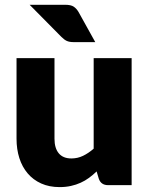

<svg xmlns="http://www.w3.org/2000/svg" viewBox="-20 -756 610 784"><path d="M517.5 -518.5V0H421.5Q392.5 0 383.5 -26L374.5 -56Q359.5 -41.5 343.5 -29.8Q327.5 -18 309.2 -9.8Q291 -1.5 269.8 3.2Q248.5 8 223.5 8Q181 8 148.2 -6.8Q115.5 -21.5 93 -48Q70.5 -74.5 59 -110.5Q47.5 -146.5 47.5 -189.5V-518.5H202.5V-189.5Q202.5 -151 220 -130Q237.5 -109 271.5 -109Q297 -109 319.2 -119.8Q341.5 -130.5 362.5 -149V-518.5ZM246 -736.5Q269.5 -736.5 281 -728.8Q292.5 -721 301 -706.5L369 -584H281Q263.5 -584 253 -588.8Q242.5 -593.5 231 -605L101 -736.5Z"/></svg>

Font: Lato 2
Style: Regular
Weight: 900
Designer: Lukasz Dziedzic with Adam Twardoch and Botio Nikoltchev
Foundry: tyPoland Lukasz Dziedzic
Version: Version 2.015; 2015-08-06; http://www.latofonts.com/